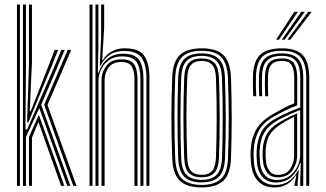

<svg xmlns="http://www.w3.org/2000/svg" viewBox="-20 -820 1436 847"><path d="M81.2 0V-800H94.5V-526L92.2 -249H99.8L216.2 -518.2L250.8 -600H265.5L161.8 -357.8L290.5 0H276.5L153.5 -343.2L94.5 -216V0ZM54.8 0V-800H68V0ZM99.5 -280.5 107.8 -536V-800H121V-546.5L111.2 -330.8H116L199.5 -543.2L221.2 -600H236.5L209.5 -532.5L105 -280.5ZM303.2 0 175 -357.8 279 -600H294.2L189.5 -357L317.5 0ZM107.8 0V-216.2L151.5 -313.5L263.8 0H249.5L149.5 -281.8L121 -213V0Z M626 0V-475.5Q626 -532.8 605.5 -564Q585 -595.2 526.2 -595.2Q455.8 -595.2 423.8 -530.5H420.2L426 -654.8V-800H439.5V-696L430.8 -554.2H433.2Q448.2 -579.2 472.9 -593.1Q497.5 -607 529.8 -607Q594.2 -607 616.8 -573.2Q639.2 -539.5 639.2 -477.8V0ZM374.8 0V-800H388V0ZM401.2 0V-800H414V-602.5L411.5 -499.5H415Q427.5 -538.5 455 -560.9Q482.5 -583.2 523 -583Q577 -582.8 594.9 -553.9Q612.8 -525 612.8 -474.8V0H599.5V-473.2Q599.5 -520.5 582.8 -545.9Q566 -571.2 519 -571.2Q483.8 -571.2 460.6 -554.8Q437.5 -538.2 426 -513.6Q414.5 -489 414.5 -464.8V0ZM427.8 0V-466Q427.8 -501.2 449.4 -529.8Q471 -558.2 516.2 -558.2Q557.5 -558.2 572 -535.6Q586.5 -513 586.5 -471.2V0H573.2V-470.5Q573.2 -505.8 561.5 -526.1Q549.8 -546.5 514.5 -546.5Q477.2 -546.5 459.4 -522.4Q441.5 -498.2 441.5 -466.8V0Z M869.5 6.8Q802.2 6.8 772.2 -23.8Q742.2 -54.2 739.8 -122.5Q736.2 -216.8 736.2 -302.1Q736.2 -387.5 739.8 -478.2Q742.5 -549.8 774.4 -578.2Q806.2 -606.8 869.5 -606.8Q936.8 -606.8 966.5 -576.1Q996.2 -545.5 999 -477.2Q1002.2 -383 1002.2 -297.5Q1002.2 -212 999 -121.8Q996.2 -50.5 964.4 -21.9Q932.5 6.8 869.5 6.8ZM869.5 -4.2Q924.5 -4.2 953.8 -29.8Q983 -55.2 985.8 -121.8Q989 -212 989.1 -296Q989.2 -380 985.5 -476.5Q983.2 -537.8 957.2 -566.8Q931.2 -595.8 869.5 -595.8Q810.5 -595.8 782.9 -568.2Q755.2 -540.8 752.8 -475.5Q749.8 -394.8 749.5 -307.5Q749.2 -220.2 753 -122Q755.5 -55.5 784.8 -29.9Q814 -4.2 869.5 -4.2ZM869.5 -15.5Q816.8 -15.5 792.5 -40.8Q768.2 -66 766 -125Q763 -205.5 762.9 -295.8Q762.8 -386 766 -475.2Q768.2 -535.2 793.1 -559.9Q818 -584.5 869.5 -584.5Q918.8 -584.5 944.5 -561Q970.2 -537.5 972.2 -477.5Q975.5 -386.2 975.8 -300.1Q976 -214 972.8 -124.8Q970.2 -64.5 945.4 -40Q920.5 -15.5 869.5 -15.5ZM869.5 -26.5Q913.8 -26.5 935.5 -48.5Q957.2 -70.5 959.5 -125Q962.2 -201 962.5 -290Q962.8 -379 959.2 -474.5Q957.5 -529.8 935.2 -551.6Q913 -573.5 869.5 -573.5Q825 -573.5 803.1 -551.4Q781.2 -529.2 779.2 -474.8Q776.5 -398 776.1 -309.2Q775.8 -220.5 779.2 -125Q781.2 -69.2 803.9 -47.9Q826.5 -26.5 869.5 -26.5ZM869.5 -37.8Q833.2 -37.8 813.8 -56.6Q794.2 -75.5 792.5 -125.2Q786.2 -299 792.5 -474Q794.2 -521.8 812.5 -542Q830.8 -562.2 869.5 -562.2Q905.8 -562.2 925 -543.2Q944.2 -524.2 946 -474.5Q949 -387 949.1 -298.4Q949.2 -209.8 946 -125.8Q944.2 -77.2 925.8 -57.5Q907.2 -37.8 869.5 -37.8ZM869.5 -48.8Q901.8 -48.8 916.5 -66.9Q931.2 -85 932.8 -126.2Q935.5 -205.5 935.9 -291.6Q936.2 -377.8 932.8 -474Q931.5 -517.5 915.5 -534.4Q899.5 -551.2 869.5 -551.2Q836.8 -551.2 822 -532.9Q807.2 -514.5 805.8 -473.5Q802.5 -386.2 802.5 -303.6Q802.5 -221 805.8 -125.8Q807.2 -82.2 823.2 -65.5Q839.2 -48.8 869.5 -48.8Z M1331 0V-474.8Q1331 -539.5 1306.1 -567.6Q1281.2 -595.8 1224 -595.8Q1164.8 -595.8 1138.1 -570.1Q1111.5 -544.5 1109.2 -485.8Q1108.5 -465.2 1108.9 -441.6Q1109.2 -418 1110.2 -395.5H1097Q1096 -419 1095.6 -441.9Q1095.2 -464.8 1096 -486.2Q1098.2 -550.8 1128 -578.8Q1157.8 -606.8 1224 -606.8Q1288.5 -606.8 1316.4 -576.1Q1344.2 -545.5 1344.2 -474.8V0ZM1304.5 0V-32L1307 -100.5H1304Q1292.8 -64.5 1265.9 -39.8Q1239 -15 1197.2 -15Q1160 -15 1138 -39.1Q1116 -63.2 1113.2 -108.5Q1112.2 -122.8 1111.9 -133.6Q1111.5 -144.5 1112.2 -155.5Q1114.8 -203 1133 -238Q1151.2 -273 1199.8 -299.2Q1226 -313.2 1254.8 -325.9Q1283.5 -338.5 1304.5 -345.8V-474.8Q1304.5 -527.8 1285.9 -550.6Q1267.2 -573.5 1224 -573.5Q1178.5 -573.5 1158 -552.9Q1137.5 -532.2 1135.8 -484.8Q1135 -464.5 1135.4 -441Q1135.8 -417.5 1136.5 -395.5H1123.5Q1122.5 -418 1122.1 -441.9Q1121.8 -465.8 1122.5 -485.2Q1124.5 -538.5 1148 -561.5Q1171.5 -584.5 1224 -584.5Q1274.2 -584.5 1296 -559.1Q1317.8 -533.8 1317.8 -474.8V0ZM1190.5 7Q1143.2 7 1116.8 -22.9Q1090.2 -52.8 1086.8 -106.8Q1085.5 -121.5 1085.4 -134.9Q1085.2 -148.2 1085.8 -157.5Q1088.8 -210.8 1111.1 -249.8Q1133.5 -288.8 1189.8 -320Q1215.2 -334.2 1235 -344.8Q1254.8 -355.2 1278 -364.2V-474.8Q1278 -511.2 1267.1 -531.2Q1256.2 -551.2 1224 -551.2Q1191 -551.2 1177.2 -534.9Q1163.5 -518.5 1162.2 -483.5Q1161.8 -467.5 1161.9 -445.8Q1162 -424 1163 -395.5H1149.8Q1148.8 -425.5 1148.6 -446.2Q1148.5 -467 1149 -484.5Q1150.5 -526.5 1168.1 -544.4Q1185.8 -562.2 1224 -562.2Q1263 -562.2 1277.1 -540Q1291.2 -517.8 1291.2 -474.8V-355.2Q1264.2 -345.2 1240.4 -333.5Q1216.5 -321.8 1194.5 -309.5Q1142 -280.8 1121.9 -243.8Q1101.8 -206.8 1099 -156.5Q1098.5 -144.2 1098.8 -133Q1099 -121.8 1100 -107.8Q1103.2 -57.5 1127.6 -30.8Q1152 -4 1194 -4Q1230.5 -4 1256.1 -22.2Q1281.8 -40.5 1295.2 -69.5H1298.2L1292.8 -11.8V0H1279.2V-4.5L1287.2 -45.8H1284.8Q1269.2 -20.8 1245.9 -6.9Q1222.5 7 1190.5 7ZM1201.2 -26Q1234 -26 1256.9 -43Q1279.8 -60 1291.9 -85.4Q1304 -110.8 1304 -135.2V-334.5Q1281.8 -326.2 1255.1 -314.2Q1228.5 -302.2 1205 -289.2Q1164.8 -266.2 1146 -234.9Q1127.2 -203.5 1125.2 -153Q1124.8 -141.5 1125.2 -131.2Q1125.8 -121 1126.5 -109.8Q1129 -68 1148.9 -47Q1168.8 -26 1201.2 -26ZM1204 -37.8Q1175 -37.8 1158.9 -57.8Q1142.8 -77.8 1139.8 -110.5Q1137.8 -134.2 1138.5 -152Q1140.5 -199 1157 -228.1Q1173.5 -257.2 1209.8 -279Q1226.8 -289.2 1248.4 -300.2Q1270 -311.2 1290.8 -320V-134Q1290.8 -98.8 1269.9 -68.2Q1249 -37.8 1204 -37.8ZM1205.8 -48.5Q1243 -48.5 1260.2 -75.1Q1277.5 -101.8 1277.5 -133.2V-304.8Q1261 -296.8 1245.5 -288.1Q1230 -279.5 1214.5 -269Q1182.5 -247.8 1167.8 -221.9Q1153 -196 1151.8 -152.2Q1151 -133.8 1152.8 -112Q1155 -84.5 1168.2 -66.5Q1181.5 -48.5 1205.8 -48.5ZM1198 -645 1278.2 -767.8H1294L1210.8 -645ZM1248 -645 1339.5 -767.8H1355L1260.8 -645ZM1223 -645 1308.8 -767.8H1324.5L1235.8 -645Z"/></svg>

Font: Big Shoulders Inline Display
Style: Regular
Weight: 400
Designer: Patric King
Foundry: XO Type Co
Version: Version 1.000